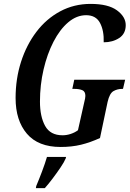

<svg xmlns="http://www.w3.org/2000/svg" viewBox="-20 -744 668 985"><path d="M291 10Q176 10 118 -58Q60 -126 60 -241Q60 -340 88 -427Q116 -514 167 -581Q218 -648 289 -686Q360 -724 445 -724Q535 -724 580 -691Q625 -658 625 -615Q625 -571 591.5 -549Q558 -527 512 -527Q514 -587 493 -626.5Q472 -666 422 -666Q373 -666 330 -629.5Q287 -593 254.5 -530Q222 -467 203.5 -387.5Q185 -308 185 -223Q185 -146 211.5 -98Q238 -50 301 -50Q322 -50 343 -57Q364 -64 380 -76L411 -214Q415 -230 416.5 -238.5Q418 -247 418 -252Q418 -275 402 -281.5Q386 -288 362 -288H351L361 -335H622L611 -288H607Q582 -288 562 -276.5Q542 -265 532 -221L493 -36Q443 -13 395.5 -1.5Q348 10 291 10ZM166 210Q180 177 195.5 136Q211 95 221 61H319L317 69Q309 88 290 116Q271 144 249.5 172.5Q228 201 210 221H164Z"/></svg>

Font: Noto Serif ExtraCondensed SemiBold
Style: Italic
Weight: 600
Width: 2
Italic angle: -12°
Designer: Monotype Design Team
Foundry: Monotype Imaging Inc.
Version: Version 2.013